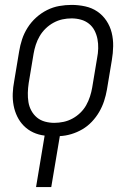

<svg xmlns="http://www.w3.org/2000/svg" viewBox="-20 -548 540 783"><path d="M127 215 162 5Q137 2 115.5 -8Q94 -18 77.5 -34.5Q61 -51 50.5 -72.5Q40 -94 35.5 -118Q31 -142 32 -167Q33 -192 38 -218L58 -338Q62 -363 70 -387.5Q78 -412 92.5 -435Q107 -458 127.5 -476.5Q148 -495 172 -507Q196 -519 221.5 -523.5Q247 -528 272 -528Q300 -528 327.5 -522Q355 -516 377 -501Q399 -486 414 -463.5Q429 -441 435.5 -414.5Q442 -388 441.5 -359.5Q441 -331 436 -302L416 -182Q412 -159 404.5 -136Q397 -113 384.5 -91.5Q372 -70 354.5 -51.5Q337 -33 315.5 -20.5Q294 -8 270.5 -1Q247 6 224 7L189 215ZM201 -47Q220 -47 239 -51Q258 -55 275.5 -64.5Q293 -74 307.5 -88Q322 -102 331.5 -119Q341 -136 347 -154.5Q353 -173 356 -191L376 -311Q380 -331 380.5 -350.5Q381 -370 377.5 -388.5Q374 -407 365.5 -423.5Q357 -440 342.5 -451.5Q328 -463 309.5 -468Q291 -473 272 -473Q253 -473 234.5 -469Q216 -465 198.5 -455.5Q181 -446 166.5 -432Q152 -418 142 -401Q132 -384 126 -365.5Q120 -347 117 -329L97 -209Q94 -189 93.5 -169.5Q93 -150 96 -131.5Q99 -113 108 -96.5Q117 -80 131 -68.5Q145 -57 163.5 -52Q182 -47 201 -47Z"/></svg>

Font: Iosevka Term Curly Lt Obl
Style: Regular
Weight: 300
Italic angle: -9°
Designer: Belleve Invis
Foundry: Belleve Invis
Version: Version 32.3.0